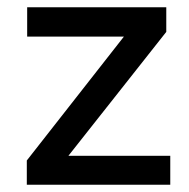

<svg xmlns="http://www.w3.org/2000/svg" viewBox="-20 -510 522 530"><path d="M54 0V-67L344 -437L345 -409H55V-490H439V-422L146 -51L145 -80H450V0Z"/></svg>

Font: Nunito Sans 11pt SemiBold
Style: Regular
Weight: 600
Version: Version 3.101;gftools[0.9.27]